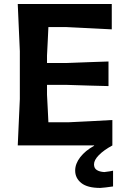

<svg xmlns="http://www.w3.org/2000/svg" viewBox="-20 -733 638 968"><path d="M69.5 0Q72 -57.5 74.5 -112Q77 -166.5 80 -233.5V-475Q77 -544.5 74.5 -599Q72 -653.5 69.5 -713H543.5V-585Q496 -588 441.8 -590.2Q387.5 -592.5 314 -596.5H224Q222.5 -563 220.8 -528Q219 -493 217 -453V-415.5H318.5Q385.5 -418 433.5 -419.8Q481.5 -421.5 527 -423V-299Q479.5 -300 431.5 -301.5Q383.5 -303 318.5 -305H217V-255.5Q219 -216.5 220.8 -182.8Q222.5 -149 224 -116.5H324.5Q386 -119.5 440.8 -122.2Q495.5 -125 546.5 -128V0ZM485.5 214.5Q421 214.5 390 189.8Q359 165 359 127Q359 92.5 384.5 59.5Q410 26.5 454.5 2V-23.5L520 -31L547 0Q503 24 478.5 49Q454 74 454 95.5Q454 115 467.8 124Q481.5 133 505.5 134.5Q536 131 550 127.5V207Q531.5 209.5 512.5 212Q493.5 214.5 485.5 214.5Z"/></svg>

Font: Commissioner Loud SemiBold
Style: Regular
Weight: 600
Designer: Kostas Bartsokas
Foundry: Kostas Bartsokas
Version: Version 1.000; ttfautohint (v1.8.3)